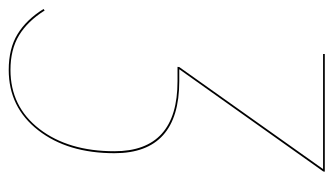

<svg xmlns="http://www.w3.org/2000/svg" viewBox="-207 -378 749 431"><g transform="rotate(90 167.5 -162.5)"><path d="M337.4 -517.1 336.9 -513.7 107.4 -190.4H134.3Q295.9 -190.4 295.9 -44.9Q295.9 60.1 244.4 126.2Q192.9 192.4 108.9 192.4Q61 192.4 28.6 172.6Q-3.9 152.8 -27.8 114.3L-24.4 111.8Q-0.5 149.9 31.2 169.2Q63 188.5 108.9 188.5Q191.4 188.5 241.5 123.5Q291.5 58.6 291.5 -44.9Q291.5 -186.5 134.3 -186.5H102.1L102.5 -190.4L331.5 -513.2H73.2V-517.1Z"/></g></svg>

Font: Fira Sans Compressed Four
Style: Italic
Weight: 100
Width: 3
Italic angle: -8°
Designer: Carrois Corporate & Edenspiekermann AG
Foundry: Carrois Corporate GbR & Edenspiekermann AG
Version: Version 4.203;PS 004.203;hotconv 1.0.88;makeotf.lib2.5.64775